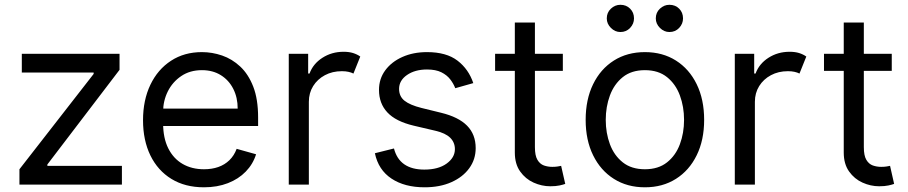

<svg xmlns="http://www.w3.org/2000/svg" viewBox="-20 -770 3790 801"><path d="M61.1 0V-63.9L370.7 -461.6V-467.3H71V-545.5H478.7V-478.7L177.6 -83.8V-78.1H488.6V0Z M831 11.4Q752.1 11.4 695.1 -23.6Q638.1 -58.6 607.4 -121.6Q576.7 -184.7 576.7 -268.5Q576.7 -352.3 607.4 -416.4Q638.1 -480.5 693.4 -516.5Q748.6 -552.6 822.4 -552.6Q865.1 -552.6 906.6 -538.4Q948.2 -524.1 982.2 -492.4Q1016.3 -460.6 1036.6 -408.4Q1056.8 -356.2 1056.8 -279.8V-244.3H636.4V-316.8H971.6Q971.6 -362.9 953.3 -399.1Q935 -435.4 901.5 -456.3Q867.9 -477.3 822.4 -477.3Q772.4 -477.3 736 -452.6Q699.6 -427.9 680 -388.5Q660.5 -349.1 660.5 -304V-255.7Q660.5 -193.9 682 -151.1Q703.5 -108.3 741.8 -86.1Q780.2 -63.9 831 -63.9Q864 -63.9 890.8 -73.3Q917.6 -82.7 937.1 -101.7Q956.7 -120.7 967.3 -149.1L1048.3 -126.4Q1035.5 -85.2 1005.3 -54.2Q975.1 -23.1 930.8 -5.9Q886.4 11.4 831 11.4Z M1184.7 0V-545.5H1265.6V-463.1H1271.3Q1285.9 -503.6 1324.9 -528.8Q1364 -554 1413.4 -554Q1436.1 -554 1453.1 -548.7Q1470.2 -543.3 1483 -534.1L1454.5 -463.1Q1445.7 -467.7 1433.8 -470.3Q1421.9 -473 1406.2 -473Q1366.5 -473 1335.4 -456.3Q1304.3 -439.6 1286.4 -410.9Q1268.5 -382.1 1268.5 -345.2V0Z M1954.5 -423.3 1879.3 -402Q1872.2 -420.8 1858.5 -438.7Q1844.8 -456.7 1821.4 -468.4Q1797.9 -480.1 1761.4 -480.1Q1711.3 -480.1 1678.1 -457.2Q1644.9 -434.3 1644.9 -399.1Q1644.9 -367.9 1667.6 -349.8Q1690.3 -331.7 1738.6 -319.6L1819.6 -299.7Q1892.8 -282 1928.6 -245.6Q1964.5 -209.2 1964.5 -152Q1964.5 -105.1 1937.7 -68.2Q1910.9 -31.2 1862.9 -9.9Q1815 11.4 1751.4 11.4Q1668 11.4 1613.3 -24.9Q1558.6 -61.1 1544 -130.7L1623.6 -150.6Q1634.9 -106.5 1666.7 -84.5Q1698.5 -62.5 1750 -62.5Q1808.6 -62.5 1843.2 -87.5Q1877.8 -112.6 1877.8 -147.7Q1877.8 -176.1 1858 -195.5Q1838.1 -214.8 1796.9 -224.4L1706 -245.7Q1631 -263.5 1596.1 -301Q1561.1 -338.4 1561.1 -394.9Q1561.1 -441.1 1587.2 -476.6Q1613.3 -512.1 1658.6 -532.3Q1703.8 -552.6 1761.4 -552.6Q1842.3 -552.6 1888.7 -517Q1935 -481.5 1954.5 -423.3Z M2328.1 -545.5V-474.4H2045.5V-545.5ZM2127.8 -676.1H2211.6V-156.2Q2211.6 -120.7 2222.1 -103.2Q2232.6 -85.6 2249.1 -79.7Q2265.6 -73.9 2284.1 -73.9Q2297.9 -73.9 2306.8 -75.5Q2315.7 -77.1 2321 -78.1L2338.1 -2.8Q2329.5 0.4 2314.3 3.7Q2299 7.1 2275.6 7.1Q2240.1 7.1 2206.1 -8.2Q2172.2 -23.4 2150 -54.7Q2127.8 -85.9 2127.8 -133.5Z M2670.5 11.4Q2596.6 11.4 2541 -23.8Q2485.4 -58.9 2454.4 -122.2Q2423.3 -185.4 2423.3 -269.9Q2423.3 -355.1 2454.4 -418.7Q2485.4 -482.2 2541 -517.4Q2596.6 -552.6 2670.5 -552.6Q2744.3 -552.6 2799.9 -517.4Q2855.5 -482.2 2886.5 -418.7Q2917.6 -355.1 2917.6 -269.9Q2917.6 -185.4 2886.5 -122.2Q2855.5 -58.9 2799.9 -23.8Q2744.3 11.4 2670.5 11.4ZM2670.5 -63.9Q2726.6 -63.9 2762.8 -92.7Q2799 -121.4 2816.4 -168.3Q2833.8 -215.2 2833.8 -269.9Q2833.8 -324.6 2816.4 -371.8Q2799 -419 2762.8 -448.2Q2726.6 -477.3 2670.5 -477.3Q2614.3 -477.3 2578.1 -448.2Q2541.9 -419 2524.5 -371.8Q2507.1 -324.6 2507.1 -269.9Q2507.1 -215.2 2524.5 -168.3Q2541.9 -121.4 2578.1 -92.7Q2614.3 -63.9 2670.5 -63.9ZM2568.2 -636.4Q2545.8 -636.4 2528.6 -653.6Q2511.4 -670.8 2511.4 -693.2Q2511.4 -717.7 2528.6 -733.8Q2545.8 -750 2568.2 -750Q2592.7 -750 2608.8 -733.8Q2625 -717.7 2625 -693.2Q2625 -670.8 2608.8 -653.6Q2592.7 -636.4 2568.2 -636.4ZM2772.7 -636.4Q2750.4 -636.4 2733.1 -653.6Q2715.9 -670.8 2715.9 -693.2Q2715.9 -717.7 2733.1 -733.8Q2750.4 -750 2772.7 -750Q2797.2 -750 2813.4 -733.8Q2829.5 -717.7 2829.5 -693.2Q2829.5 -670.8 2813.4 -653.6Q2797.2 -636.4 2772.7 -636.4Z M3045.5 0V-545.5H3126.4V-463.1H3132.1Q3146.7 -503.6 3185.7 -528.8Q3224.8 -554 3274.1 -554Q3296.9 -554 3313.9 -548.7Q3331 -543.3 3343.8 -534.1L3315.3 -463.1Q3306.5 -467.7 3294.6 -470.3Q3282.7 -473 3267 -473Q3227.3 -473 3196.2 -456.3Q3165.1 -439.6 3147.2 -410.9Q3129.3 -382.1 3129.3 -345.2V0Z M3700.3 -545.5V-474.4H3417.6V-545.5ZM3500 -676.1H3583.8V-156.2Q3583.8 -120.7 3594.3 -103.2Q3604.8 -85.6 3621.3 -79.7Q3637.8 -73.9 3656.2 -73.9Q3670.1 -73.9 3679 -75.5Q3687.9 -77.1 3693.2 -78.1L3710.2 -2.8Q3701.7 0.4 3686.4 3.7Q3671.2 7.1 3647.7 7.1Q3612.2 7.1 3578.3 -8.2Q3544.4 -23.4 3522.2 -54.7Q3500 -85.9 3500 -133.5Z"/></svg>

Font: InterMG
Style: Regular
Weight: 400
Designer: Rasmus Andersson
Foundry: rsms
Version: Version 3.019;December 26, 2023;FontCreator 15.0.0.2955 64-b